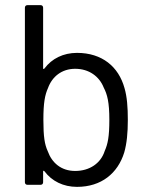

<svg xmlns="http://www.w3.org/2000/svg" viewBox="-20 -720 570 748"><path d="M465 -377C442 -460 378 -514 280 -514C227 -514 182 -492 153 -453C150 -450 148 -451 148 -454V-690C148 -696 144 -700 138 -700H87C81 -700 77 -696 77 -690V-10C77 -4 81 0 87 0H138C144 0 148 -4 148 -10V-52C148 -55 150 -56 153 -53C182 -14 227 8 280 8C375 8 439 -45 464 -126C474 -161 478 -202 478 -253C478 -302 475 -343 465 -377ZM388 -132C373 -84 329 -54 273 -54C218 -54 182 -86 166 -131C154 -157 149 -187 149 -253C149 -320 155 -350 167 -377C183 -421 220 -452 273 -452C327 -452 367 -422 384 -379C398 -352 406 -322 406 -253C406 -188 400 -159 388 -132Z"/></svg>

Font: Elastic
Style: elastic
Weight: 400
Designer: Jeremy Tribby
Foundry: Tribby Type
Version: Version 1.422;hotconv 1.0.109;makeotfexe 2.5.65596